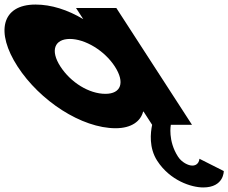

<svg xmlns="http://www.w3.org/2000/svg" viewBox="-220 -548 1003 843"><path d="M470.3 158C526.7 245 620.1 275 672.1 275C764.1 275 762.5 203 762.5 203L655.5 149C655.5 149 654.9 179 623.9 179C606.9 179 577.9 165 561.7 140C516.3 70 530 0 530 0H623L290.7 -513H113.7L145.5 -464C76.9 -505 5 -528 -64 -528C-214 -528 -240 -406 -142.8 -256C-45.7 -106 137.7 15 287.7 15C357.7 15 397.6 -16 408.4 -58H410.4L448 0C440.7 35 433.4 101 470.3 158ZM45.2 -256C-0.8 -327 19.8 -377 86.8 -377C152.8 -377 238.2 -327 284.2 -256C329.5 -186 311.9 -136 242.9 -136C170.9 -136 90.5 -186 45.2 -256Z"/></svg>

Font: Hussar
Style: BdOpOblSeven
Weight: 700
Foundry: Cannot Into Space Fonts
Version: Version 2.00